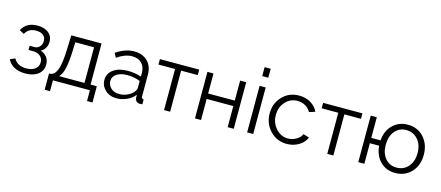

<svg xmlns="http://www.w3.org/2000/svg" viewBox="-55 -1343 4767 2076"><g transform="rotate(15 2328.0 -304.5)"><path d="M226 6Q81 6 25 -99L81 -124Q120 -50 223 -50Q284 -50 320.5 -78Q357 -106 357 -153Q357 -196 327.5 -222Q298 -248 248 -249H195V-296H252Q285 -296 307.5 -321.5Q330 -347 330 -385Q330 -426 302 -449Q274 -472 222 -472Q136 -472 101 -403L49 -431Q98 -529 224 -529Q299 -529 345.5 -492.5Q392 -456 392 -392Q392 -354 374 -323Q356 -292 324 -276Q370 -262 395.5 -227.5Q421 -193 421 -145Q421 -75 367 -34.5Q313 6 226 6Z M475 121V-61H484Q534 -61 562.5 -130Q591 -199 596 -376L601 -521H940V-61H1010V121H949V0H535V121ZM587 -61H872V-460H662L659 -370Q651 -113 587 -61Z M1071 -150Q1071 -222 1132 -265.5Q1193 -309 1291 -309Q1374 -309 1443 -285V-329Q1443 -395 1404 -434Q1365 -473 1296 -473Q1217 -473 1129 -412L1103 -460Q1205 -530 1303 -530Q1399 -530 1455 -474.5Q1511 -419 1511 -323V-82Q1511 -55 1536 -54V0Q1512 3 1505 2Q1481 1 1467.5 -13.5Q1454 -28 1453 -46L1452 -84Q1417 -40 1361.5 -15Q1306 10 1247 10Q1171 10 1121 -36.5Q1071 -83 1071 -150ZM1420 -110Q1443 -136 1443 -160V-236Q1376 -263 1299 -263Q1225 -263 1180.5 -233.5Q1136 -204 1136 -155Q1136 -109 1170.5 -75.5Q1205 -42 1263 -42Q1311 -42 1353.5 -61Q1396 -80 1420 -110Z M1779 0V-460H1593V-521H2033V-460H1847V0Z M2125 0V-521H2193V-297H2491V-521H2559V0H2491V-236H2193V0Z M2709 -630V-730H2777V-630ZM2709 0V-521H2777V0Z M3153 10Q3041 10 2966 -69.5Q2891 -149 2891 -262Q2891 -375 2964.5 -452.5Q3038 -530 3152 -530Q3225 -530 3280.5 -497Q3336 -464 3364 -406L3298 -385Q3276 -425 3236.5 -447.5Q3197 -470 3149 -470Q3069 -470 3014.5 -410.5Q2960 -351 2960 -262Q2960 -174 3016 -112Q3072 -50 3150 -50Q3200 -50 3245 -76.5Q3290 -103 3302 -139L3369 -119Q3347 -62 3287 -26Q3227 10 3153 10Z M3606 0V-460H3420V-521H3860V-460H3674V0Z M4366 10Q4264 10 4198.5 -57Q4133 -124 4125 -230H4021V0H3953V-521H4021V-290H4125Q4133 -398 4200 -464Q4267 -530 4366 -530Q4479 -530 4548 -453Q4617 -376 4617 -259Q4617 -140 4547 -65Q4477 10 4366 10ZM4366 -50Q4447 -50 4497 -108.5Q4547 -167 4547 -259Q4547 -354 4496 -412Q4445 -470 4366 -470Q4288 -470 4239.5 -411.5Q4191 -353 4191 -259Q4191 -164 4240 -107Q4289 -50 4366 -50Z"/></g></svg>

Font: Raleway-v4020
Style: Regular
Weight: 400
Designer: Matt McInerney, Pablo Impallari, Rodrigo Fuenzalida
Foundry: Matt McInerney, Pablo Impallari, Rodrigo Fuenzalida
Version: Version 4.020;PS 004.020;hotconv 1.0.88;makeotf.lib2.5.64775